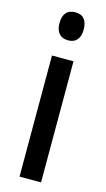

<svg xmlns="http://www.w3.org/2000/svg" viewBox="-117 -786 456 827"><g transform="rotate(15 110.5 -373.0)"><path d="M112 -746C75 -746 57 -724 57 -683C57 -643 77 -621 112 -621C146 -621 165 -643 165 -683C165 -723 148 -746 112 -746ZM158 -540H62V0H158Z"/></g></svg>

Font: Noto Sans Hebrew ExtraCondensed Medium
Style: Regular
Weight: 500
Width: 2
Designer: Monotype Design Team
Foundry: Monotype Imaging Inc.
Version: Version 2.004